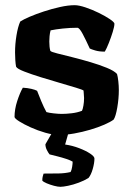

<svg xmlns="http://www.w3.org/2000/svg" viewBox="-20 -520 520 740"><path d="M209 0Q184 0 154.5 -8.5Q125 -17 98.5 -29Q72 -41 54.5 -52Q37 -63 36 -69Q36 -99 46.5 -131Q57 -163 68 -182Q86 -181 101 -177.5Q116 -174 123 -170Q129 -154 139 -130Q149 -106 159 -88Q169 -85 187.5 -83Q206 -81 218 -81Q235 -81 256.5 -83.5Q278 -86 296 -93Q299 -99 301.5 -113Q304 -127 304 -142Q304 -149 303 -157.5Q302 -166 302 -171Q299 -174 273 -182Q247 -190 210.5 -200.5Q174 -211 137 -222.5Q100 -234 73 -244.5Q46 -255 42 -263Q40 -273 39 -288.5Q38 -304 38 -318Q38 -350 43.5 -383.5Q49 -417 58 -437Q70 -445 94.5 -455.5Q119 -466 149.5 -476Q180 -486 211.5 -493Q243 -500 268 -500Q284 -500 309.5 -491.5Q335 -483 360.5 -470.5Q386 -458 403 -446.5Q420 -435 421 -429Q421 -418 414.5 -397Q408 -376 399.5 -354.5Q391 -333 384 -321Q362 -321 347 -325.5Q332 -330 326 -333Q311 -366 298.5 -389.5Q286 -413 278 -413Q250 -413 222 -410Q194 -407 175 -403Q172 -392 171 -380.5Q170 -369 170 -360Q170 -338 174 -324Q177 -320 201 -314Q225 -308 259 -299.5Q293 -291 328.5 -280.5Q364 -270 392 -258.5Q420 -247 431 -235Q434 -225 436 -207Q438 -189 438 -173Q438 -140 432 -105.5Q426 -71 418 -59Q406 -50 382 -39.5Q358 -29 327.5 -20Q297 -11 266 -5.5Q235 0 209 0ZM213 200Q203 200 188 196Q173 192 160 186.5Q147 181 143 176Q143 166 145 159Q147 152 148 149Q182 149 206.5 148.5Q231 148 252 143Q256 136 258 123.5Q260 111 260 103Q252 98 235.5 92.5Q219 87 201 82.5Q183 78 171 75Q166 69 160.5 58Q155 47 155 36Q165 19 175.5 0.5Q186 -18 198 -37H252L231 37Q259 41 285 51Q311 61 327.5 72Q344 83 344 91Q344 108 337.5 131Q331 154 321 166Q305 176 283.5 184Q262 192 242.5 196Q223 200 213 200Z"/></svg>

Font: Texturina
Style: Bold
Weight: 700
Designer: Guillermo Torres Carreño
Foundry: Omnibus-Type
Version: Version 1.002; ttfautohint (v1.8.3)